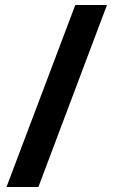

<svg xmlns="http://www.w3.org/2000/svg" viewBox="-20 -742 454 770"><path d="M409 -722 134 8H6L282 -722Z"/></svg>

Font: Noto Sans Arabic ExtCond ExtBd
Style: Regular
Weight: 800
Width: 2
Designer: Monotype Design Team, Nadine Chahine, Nizar Qandah and Khaled Hosny
Foundry: Monotype Imaging Inc.
Version: Version 2.012; ttfautohint (v1.8.4.7-5d5b)